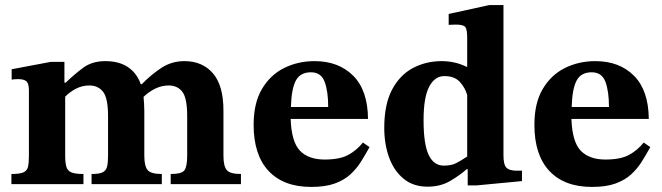

<svg xmlns="http://www.w3.org/2000/svg" viewBox="-20 -726 2610 757"><path d="M618 0H341V-40Q371 -40 384.5 -46.5Q398 -53 402 -68.5Q406 -84 406 -112V-268Q406 -339 386.5 -364Q367 -389 332 -389Q305 -389 281 -377Q257 -365 237 -345V-112Q237 -85 241.5 -69Q246 -53 261 -46.5Q276 -40 309 -40V0H25V-40Q58 -40 72.5 -46.5Q87 -53 90.5 -69Q94 -85 94 -112V-369Q94 -397 84 -405.5Q74 -414 53 -414Q40 -414 33 -413Q26 -412 26 -412V-453L180 -482H234V-400H239Q272 -432 307.5 -458.5Q343 -485 395 -485Q450 -485 485 -461Q520 -437 535 -394H539Q576 -432 616.5 -458.5Q657 -485 707 -485Q778 -485 819.5 -437Q861 -389 861 -290V-112Q861 -71 874 -55.5Q887 -40 930 -40V0H653V-40Q697 -40 707.5 -55Q718 -70 718 -112V-268Q718 -339 699 -364Q680 -389 645 -389Q617 -389 591 -376Q565 -363 546 -344Q547 -331 548 -317.5Q549 -304 549 -290V-112Q549 -71 562 -55.5Q575 -40 618 -40Z M1207 11Q1098 11 1039 -52Q980 -115 980 -234Q980 -320 1013 -375.5Q1046 -431 1100.5 -458Q1155 -485 1220 -485Q1315 -485 1372.5 -427.5Q1430 -370 1431 -257H1126Q1129 -167 1162.5 -132Q1196 -97 1260 -97Q1319 -97 1352.5 -115Q1386 -133 1411 -164L1437 -146Q1421 -117 1403.5 -89Q1386 -61 1361.5 -38.5Q1337 -16 1300 -2.5Q1263 11 1207 11ZM1127 -304H1274Q1274 -366 1260 -403.5Q1246 -441 1206 -441Q1164 -441 1146.5 -408.5Q1129 -376 1127 -304Z M1666 10Q1609 10 1571 -21.5Q1533 -53 1514 -105.5Q1495 -158 1495 -222Q1495 -314 1525.5 -372Q1556 -430 1607.5 -457.5Q1659 -485 1722 -485Q1745 -485 1769.5 -480Q1794 -475 1819 -463H1822V-577Q1822 -610 1814.5 -619.5Q1807 -629 1778 -629Q1771 -629 1760 -628.5Q1749 -628 1749 -628V-671L1909 -706H1965V-114Q1965 -76 1977 -64.5Q1989 -53 2017 -53H2038V-12L1859 5H1824V-59H1820Q1792 -34 1754 -12Q1716 10 1666 10ZM1730 -73Q1759 -73 1778 -82.5Q1797 -92 1822 -109V-351Q1815 -378 1794 -402Q1773 -426 1732 -426Q1694 -426 1672 -384Q1650 -342 1650 -252Q1650 -158 1670 -115.5Q1690 -73 1730 -73Z M2314 11Q2205 11 2146 -52Q2087 -115 2087 -234Q2087 -320 2120 -375.5Q2153 -431 2207.5 -458Q2262 -485 2327 -485Q2422 -485 2479.5 -427.5Q2537 -370 2538 -257H2233Q2236 -167 2269.5 -132Q2303 -97 2367 -97Q2426 -97 2459.5 -115Q2493 -133 2518 -164L2544 -146Q2528 -117 2510.5 -89Q2493 -61 2468.5 -38.5Q2444 -16 2407 -2.5Q2370 11 2314 11ZM2234 -304H2381Q2381 -366 2367 -403.5Q2353 -441 2313 -441Q2271 -441 2253.5 -408.5Q2236 -376 2234 -304Z"/></svg>

Font: STIX Two Text
Style: Bold
Weight: 700
Designer: Ross Mills, John Hudson & Paul Hanslow, Tiro Typeworks Ltd; with prior portions MicroPress Inc., and Coen Hoffman.
Foundry: Tiro Typeworks Ltd
Version: Version 2.13 b171